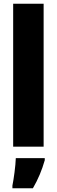

<svg xmlns="http://www.w3.org/2000/svg" viewBox="-20 -780 303 1021"><path d="M212 0V-760H50V0ZM218 72V61H64C63 101 53 173 46 207V221H155C182 175 203 125 218 72Z"/></svg>

Font: Noto Sans Gujarati ExtraCondensed Black
Style: Regular
Weight: 900
Width: 2
Designer: Jelle Bosma - Monotype Design Team, Universal Thirst
Foundry: Monotype Imaging Inc.
Version: Version 2.106